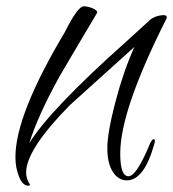

<svg xmlns="http://www.w3.org/2000/svg" viewBox="-20 -501 550 610"><path d="M63 47Q63 67 75 85Q75 89 70 89Q52 89 40.5 60.5Q29 32 29 -2Q29 -136 186 -399Q227 -481 246 -481Q258 -481 273.5 -475Q289 -469 289 -461Q263 -417 233.5 -367.5Q204 -318 189.5 -293Q175 -268 169 -258Q100 -133 73 -46Q138 -152 379 -367L457 -438Q472 -451 498 -453Q510 -453 510 -446L509 -442Q362 -151 362 -14Q362 59 388 59Q414 59 457 -46Q464 -59 468 -59Q472 -59 472 -54Q472 -49 470 -43Q438 72 383 72Q356 72 338.5 45Q321 18 321 -30.5Q321 -79 346.5 -176.5Q372 -274 407 -352L202 -167Q63 -26 63 47Z"/></svg>

Font: Qwigley
Style: Regular
Weight: 400
Designer: Robert E. Leuschke
Foundry: Robert E. Leuschke
Version: Version 1.003